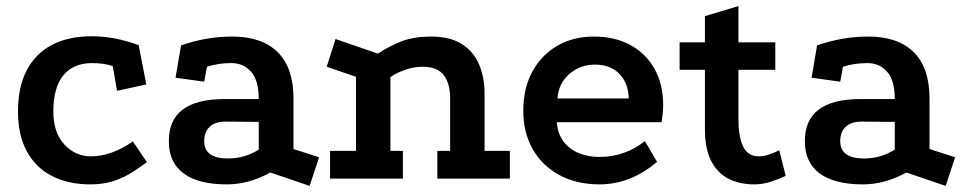

<svg xmlns="http://www.w3.org/2000/svg" viewBox="-20 -586 3175 630"><path d="M350 -369Q332 -375 315.5 -377Q299 -379 282 -379Q221 -379 188 -339Q155 -299 155 -220Q155 -151 191 -112Q227 -73 279 -73Q312 -73 347 -85.5Q382 -98 416 -122L462 -54Q433 -32 405 -15.5Q377 1 346 10Q315 19 276 19Q204 19 150.5 -8.5Q97 -36 68 -89.5Q39 -143 39 -220Q39 -301 68 -356Q97 -411 151 -439Q205 -467 281 -467Q320 -467 358.5 -459.5Q397 -452 435 -438L460 -309L364 -288Z M867 -20Q797 19 724 19Q631 19 582.5 -17Q534 -53 534 -122Q533 -261 717 -261H829Q829 -322 804 -350.5Q779 -379 739 -379Q717 -379 697.5 -376Q678 -373 659 -367L650 -318L556 -331L574 -437Q614 -451 655.5 -458.5Q697 -466 742 -466Q840 -466 891.5 -414.5Q943 -363 943 -263V-97L1027 -70L996 24ZM720 -187Q686 -187 668 -170Q650 -153 650 -123Q650 -66 728 -66Q783 -66 829 -95V-186Z M1063 0V-91H1148V-334L1052 -367L1081 -458L1220 -410Q1259 -436 1299 -451Q1339 -466 1394 -466Q1456 -466 1494.5 -442Q1533 -418 1551.5 -375.5Q1570 -333 1570 -279V-91H1653V0H1415V-91H1457V-264Q1457 -312 1436 -339.5Q1415 -367 1367 -367Q1338 -367 1309.5 -357Q1281 -347 1261 -333V-91H1302V0Z M2136 -55Q2091 -17 2044 1Q1997 19 1947 19Q1872 19 1815.5 -11.5Q1759 -42 1728 -96.5Q1697 -151 1697 -222Q1697 -296 1726.5 -350.5Q1756 -405 1808 -435.5Q1860 -466 1929 -466Q1998 -466 2049 -438Q2100 -410 2128 -359.5Q2156 -309 2156 -241Q2156 -229 2154.5 -214Q2153 -199 2151 -185H1807Q1810 -146 1830 -120.5Q1850 -95 1880.5 -83Q1911 -71 1947 -71Q1989 -71 2027 -84.5Q2065 -98 2096 -123ZM2043 -263Q2042 -313 2012.5 -343.5Q1983 -374 1932 -374Q1884 -374 1848.5 -343.5Q1813 -313 1809 -263Z M2455 19Q2406 19 2369.5 0Q2333 -19 2313 -59Q2293 -99 2293 -162V-357H2210V-447H2293V-533L2403 -566V-447H2524V-357H2403V-194Q2403 -137 2418.5 -105Q2434 -73 2470 -73Q2498 -73 2537 -93L2558 -9Q2535 2 2508.5 10.5Q2482 19 2455 19Z M2954 -20Q2884 19 2811 19Q2718 19 2669.5 -17Q2621 -53 2621 -122Q2620 -261 2804 -261H2916Q2916 -322 2891 -350.5Q2866 -379 2826 -379Q2804 -379 2784.5 -376Q2765 -373 2746 -367L2737 -318L2643 -331L2661 -437Q2701 -451 2742.5 -458.5Q2784 -466 2829 -466Q2927 -466 2978.5 -414.5Q3030 -363 3030 -263V-97L3114 -70L3083 24ZM2807 -187Q2773 -187 2755 -170Q2737 -153 2737 -123Q2737 -66 2815 -66Q2870 -66 2916 -95V-186Z"/></svg>

Font: Podkova
Style: Bold
Weight: 700
Designer: Ilya Yudin
Foundry: Cyreal (www.cyreal.org)
Version: Version 2.102; ttfautohint (v1.8.1.43-b0c9)